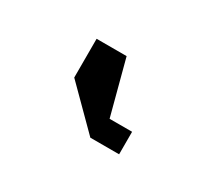

<svg xmlns="http://www.w3.org/2000/svg" viewBox="-44 -760 298 266"><g transform="rotate(30 105.0 -626.5)"><path d="M113 -565 52 -626V-688H100L123 -601H159V-565Z"/></g></svg>

Font: Commune Nuit Debout
Style: Regular
Weight: 400
Designer: Sébastien Marchal
Foundry: Sébastien Marchal
Version: Version 1.003;PS 1.3;hotconv 1.0.88;makeotf.lib2.5.647800